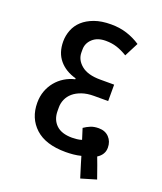

<svg xmlns="http://www.w3.org/2000/svg" viewBox="-142 -793 805 956"><g transform="rotate(20 260.0 -315.0)"><path d="M376 1 365 -36Q345 -31 324.5 -29Q304 -27 284 -27Q178 -27 123 -77.5Q68 -128 68 -210Q68 -244 78.5 -272.5Q89 -301 107.5 -323.5Q126 -346 151 -361.5Q176 -377 206 -384V-389Q150 -404 117.5 -442.5Q85 -481 85 -541Q85 -572 96.5 -601.5Q108 -631 132 -653Q156 -675 193 -688.5Q230 -702 281 -702Q327 -702 365.5 -689.5Q404 -677 437 -655L399 -581Q369 -599 342.5 -607.5Q316 -616 284 -616Q240 -616 214.5 -592.5Q189 -569 189 -536V-520Q189 -481 223 -453Q257 -425 323 -425H397V-338H322Q286 -338 258.5 -328.5Q231 -319 213 -303.5Q195 -288 186 -267.5Q177 -247 177 -226V-206Q177 -160 205.5 -132.5Q234 -105 290 -105Q301 -105 315 -106.5Q329 -108 341 -112L323 -169Q339 -180 357 -187.5Q375 -195 400 -195Q434 -195 454.5 -173.5Q475 -152 475 -119Q475 -82 440 -60L455 -20L479 48L398 72Z"/></g></svg>

Font: IBM Plex Sans Devanagari Medium
Style: Regular
Weight: 500
Designer: Mike Abbink, Paul van der Laan, Pieter van Rosmalen, Erin McLaughlin
Foundry: Bold Monday
Version: Version 1.1